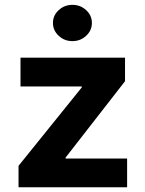

<svg xmlns="http://www.w3.org/2000/svg" viewBox="-20 -789 612 809"><path d="M58.1 0V-90.3L324.7 -420.9V-424.8H66.4V-545.9H506.8V-446.8L256.3 -125V-121.1H515.6V0ZM285.2 -615.7Q251.5 -615.7 227.3 -638.2Q203.1 -660.6 203.1 -692.4Q203.1 -724.1 227.3 -746.3Q251.5 -768.6 285.2 -768.6Q318.8 -768.6 343 -746.3Q367.2 -724.1 367.2 -692.4Q367.2 -660.6 343 -638.2Q318.8 -615.7 285.2 -615.7Z"/></svg>

Font: Konkhmer Sleokchher
Style: Regular
Weight: 400
Designer: Suon May Sophanith
Version: Version 1.000; ttfautohint (v1.8.4.7-5d5b);gftools[0.9.23]